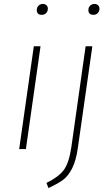

<svg xmlns="http://www.w3.org/2000/svg" viewBox="-20 -754 563 971"><path d="M191 -679Q166 -679 166 -704Q166 -716 174.5 -725Q183 -734 197 -734Q208 -734 215 -727.5Q222 -721 222 -710Q222 -697 213.5 -688Q205 -679 191 -679ZM452 -679Q427 -679 427 -704Q427 -716 435.5 -725Q444 -734 458 -734Q469 -734 476 -727.5Q483 -721 483 -710Q483 -697 474.5 -688Q466 -679 452 -679ZM185 -520 111 0H77L151 -520ZM225 197 215 171Q275 142 302 106.5Q329 71 341 -11L413 -520H447L374 -8Q365 57 345.5 96Q326 135 300.5 154.5Q275 174 225 197Z"/></svg>

Font: Fira Sans UltraLight
Style: Italic
Weight: 200
Italic angle: -8°
Designer: Carrois Corporate & Edenspiekermann AG
Foundry: Carrois Corporate GbR & Edenspiekermann AG
Version: Version 4.203;PS 004.203;hotconv 1.0.88;makeotf.lib2.5.64775